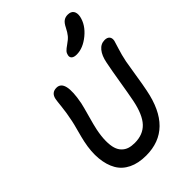

<svg xmlns="http://www.w3.org/2000/svg" viewBox="-287 -1073 1252 1252"><g transform="rotate(-45 339.5 -447.0)"><path d="M441.9 -727.1Q417 -727.1 405.5 -737.3Q394 -747.6 397.9 -765.1Q400.9 -780.3 410.6 -791Q420.4 -801.8 443.8 -817.9Q471.2 -836.4 485.6 -853.8Q500 -871.1 515.1 -900.9Q529.3 -930.2 545.4 -941.7Q561.5 -953.1 583 -953.1Q612.8 -953.1 625 -935.3Q637.2 -917.5 631.8 -887.2Q618.7 -824.2 559.6 -775.6Q500.5 -727.1 441.9 -727.1ZM295.9 59.1Q224.6 59.1 174.1 34.4Q123.5 9.8 97.2 -36.1Q70.8 -82 64.5 -147Q58.1 -211.9 75.2 -292Q81.1 -319.8 95.2 -371.8Q109.4 -423.8 112.8 -441.9Q126.5 -508.3 131.3 -557.1Q136.2 -606 139.2 -621.1Q148.9 -668 194.8 -668Q273.9 -668 237.8 -481.9Q232.4 -456.5 213.4 -388.9Q194.3 -321.3 188 -290Q177.2 -236.3 177 -195.1Q176.8 -153.8 185.1 -127Q193.4 -100.1 210.7 -83Q228 -65.9 250.2 -58.8Q272.5 -51.8 301.8 -51.8Q377.9 -51.8 422.6 -99.1Q467.3 -146.5 488.8 -252.9Q500.5 -313 515.4 -404.5Q530.3 -496.1 542 -553.2Q552.2 -606 576.7 -636Q601.1 -666 637.2 -666Q660.2 -666 671.4 -653.3Q682.6 -640.6 678.2 -617.2Q675.8 -606.4 661.6 -563Q647.5 -519.5 637.2 -469.2Q630.9 -436 618.9 -358.4Q606.9 -280.8 598.1 -238.8Q540 59.1 295.9 59.1Z"/></g></svg>

Font: Shantell Sans Bouncy
Style: Italic
Weight: 500
Italic angle: -11.31°
Designer: Stephen Nixon, Anya Danilova, Shantell Martin
Foundry: Arrow Type
Version: Version 1.006;[9816181b4]